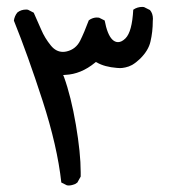

<svg xmlns="http://www.w3.org/2000/svg" viewBox="-20 -371 540 567"><path d="M177.7 176.3Q180.7 176.8 182.9 176.8Q185.1 176.8 187 176.5Q189 176.3 191.2 175.8Q193.4 175.3 195.1 174.8Q196.8 174.3 198.7 173.6Q200.7 172.9 202.1 172.4Q205.6 170.4 208.5 168L218.3 150.4Q218.3 144 218.3 137.2Q218.3 81.1 204.1 -2.4Q189.9 -85.9 168.9 -144L166.5 -149.4L172.9 -149.9Q219.2 -151.9 260.7 -186L263.2 -188L266.1 -186.5Q288.6 -173.3 325.7 -170.4Q329.1 -169.9 335 -169.9Q340.8 -169.9 350.3 -171.9Q359.9 -173.8 370.1 -179.2Q381.8 -186 394 -197.8Q418.5 -222.2 424.3 -248Q431.2 -276.9 431.2 -309.6L431.6 -315.4Q431.6 -331.1 422.9 -341.3L405.3 -350.1Q402.8 -350.6 400.4 -350.6Q385.3 -350.6 373.5 -342.3Q370.1 -277.3 350.6 -257.8Q339.4 -246.6 328.6 -246.6Q319.3 -246.6 311.5 -254.4Q296.9 -269 289.1 -310.5L272.5 -318.8Q269.5 -319.3 265.1 -319.3Q260.7 -319.3 254.4 -317.4Q248 -315.4 242.2 -311Q228.5 -274.4 216.8 -251Q204.1 -225.6 177.2 -219.2Q171.4 -217.8 166 -217.8Q145.5 -217.8 130.4 -236.3Q112.3 -258.3 101.6 -283.7Q90.8 -309.1 79.6 -333.5L62.5 -342.3Q60.1 -342.8 57.6 -342.8Q42 -342.8 31.2 -334Q22.9 -323.7 21 -310.1Q62 -208.5 105.7 -73.7Q149.4 61 161.1 168Z"/></svg>

Font: Bakudai
Style: Light
Weight: 300
Version: Version 1.48